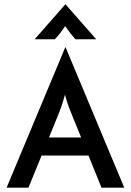

<svg xmlns="http://www.w3.org/2000/svg" viewBox="-20 -864 602 884"><path d="M10.4 0 280.6 -646.5H281.9L552.1 0H447.2L387.5 -147.9H171.5L111.1 0ZM205.6 -231.2H353.5L315.3 -325Q304.9 -350 296.2 -373.3Q287.5 -396.5 279.2 -428.5Q270.8 -397.2 262.5 -373.6Q254.2 -350 243.8 -325ZM139.6 -683.3 280.6 -843.8H281.9L422.9 -683.3H327.1Q314.6 -697.2 303.8 -711.1Q293.1 -725 279.9 -743.8Q267.4 -725 256.6 -711.1Q245.8 -697.2 232.6 -683.3Z"/></svg>

Font: Afacad Flux Medium
Style: Regular
Weight: 500
Designer: Kristian Moeller
Foundry: Dicotype
Version: Version 1.100